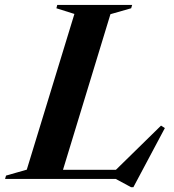

<svg xmlns="http://www.w3.org/2000/svg" viewBox="-62 -725 707 778"><path d="M385.5 -667.5 182 0H-41.5L-37.5 -13.5L46.5 -37.5L239.5 -668.5L166.5 -691.5L170 -705H473.5L469.5 -691.5ZM396.5 -26 590.5 -216 606 -206 478.5 33.5H469L407 0H89.5L103 -37H451.5Z"/></svg>

Font: Newsreader 60pt SemiBold
Style: Italic
Weight: 600
Italic angle: -17°
Designer: Hugues Gentile
Foundry: Production Type
Version: Version 1.003